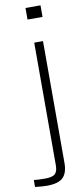

<svg xmlns="http://www.w3.org/2000/svg" viewBox="-184 -837 463 1077"><g transform="rotate(-10 47.0 -298.5)"><path d="M46 -734V-800H131.5V-734ZM-9 203Q-21.5 203 -41.8 201.5Q-62 200 -75.5 198V158.5Q-63 160 -46.8 160.8Q-30.5 161.5 -11 161.5Q29.5 161.5 45 147.8Q60.5 134 60.5 98V-600H110.5V93Q110.5 151.5 83.2 177.2Q56 203 -9 203Z"/></g></svg>

Font: Big Shoulders Text ExtraLight
Style: Regular
Weight: 250
Version: Version 2.002